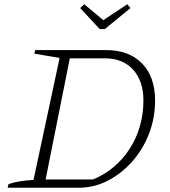

<svg xmlns="http://www.w3.org/2000/svg" viewBox="-20 -885 799 905"><path d="M480 -649Q588 -649 649.5 -586Q711 -523 711 -411Q711 -329 682.5 -255Q654 -181 603 -123.5Q552 -66 487.5 -33Q423 0 350 0H16L20 -17Q42 -25 71.5 -30Q101 -35 138 -37L261 -612L142 -632L146 -649ZM418 -39Q472 -61 516 -98Q560 -135 591.5 -184Q623 -233 639.5 -290.5Q656 -348 656 -411Q656 -503 607.5 -556.5Q559 -610 475 -610H309L195 -39ZM450 -748 358 -847 377 -865 467 -790 580 -865 595 -847 474 -748Z"/></svg>

Font: Piazzolla Thin Thin
Style: Italic
Weight: 250
Italic angle: -11.3°
Version: Version 2.005